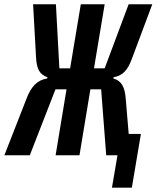

<svg xmlns="http://www.w3.org/2000/svg" viewBox="-64 -718 724 888"><path d="M453.8 149.9H545.8L587.7 -98.7H531.2L517.8 -258.2C513.8 -317.1 497.5 -344.1 460.2 -355.1L461.3 -360.8C502.5 -368.3 525.6 -390.6 546.2 -446.7L640.3 -698.2H530.9L420.1 -402H370.7L420.1 -698.2H309.7L260.3 -402H210.6L194.6 -698.2H89.1L102.6 -454.2C105.1 -398.4 120 -372.9 155.2 -360.8L154.5 -355.1C109 -348 79.9 -319.2 57.5 -258.9L-43.7 0H73.9L192.5 -304.7H243.6L193.2 0H303.6L354 -304.7H403.8L427.2 0H479.4Z"/></svg>

Font: Margiela Mono Italic SmBold It
Style: Regular
Weight: 600
Designer: Mike Abbink, Paul van der Laan, Pieter van Rosmalen
Foundry: Bold Monday
Version: Version 2.003 2021